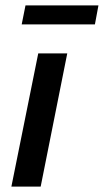

<svg xmlns="http://www.w3.org/2000/svg" viewBox="-20 -688 383 708"><path d="M22 0 121 -491H228L130 0ZM60 -598 74 -668H343L330 -598Z"/></svg>

Font: Source Sans 3 Semibold
Style: Italic
Weight: 600
Italic angle: -11°
Designer: Paul D. Hunt
Foundry: Adobe
Version: Version 3.052;hotconv 1.1.0;makeotfexe 2.6.0